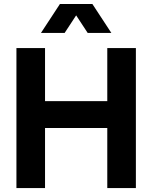

<svg xmlns="http://www.w3.org/2000/svg" viewBox="-20 -950 769 970"><path d="M63 -707H207.5V0H63ZM188 -439H541.5V-303.2H188ZM522 -707H666.5V0H522ZM282.7 -929.7H402.3L306.6 -783.7H187ZM327.1 -929.7H446.8L542.5 -783.7H422.9Z"/></svg>

Font: Wanted Sans Variable
Style: Regular
Weight: 400
Designer: Original Design by Kil Hyung-jin and Kang Hanbin, Wanted Lab, Inc; Hangeul from Source Han Sans by Jang Soo-young and Ka
Foundry: Wanted Lab, Inc.
Version: Version 1.003;Glyphs 3.2 (3227)